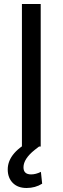

<svg xmlns="http://www.w3.org/2000/svg" viewBox="-20 -731 312 958"><path d="M183.1 0H89.4V-710.9H183.1ZM180.7 -4.4 152.3 17.6Q97.2 62 97.2 104Q97.2 139.2 135.3 139.2Q158.7 139.2 184.1 126.5L190.4 185.5Q156.2 207 112.3 207Q68.8 207 43.7 181.6Q18.6 156.2 18.6 114.3Q18.6 70.8 51.3 33.2Q84 -4.4 144 -31.7Z"/></svg>

Font: MAUL
Style: Regular
Weight: 400
Designer: MAUL
Version: Version 1.0; 2020; ttfautohint (v1.8.3)